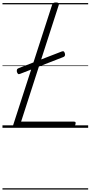

<svg xmlns="http://www.w3.org/2000/svg" viewBox="-20 -1035 734 1555"><path d="M108 0Q80 0 87 -23L402 -996Q405 -1006 411.5 -1010.5Q418 -1015 433 -1015Q447 -1015 453.5 -1010.5Q460 -1006 456 -995L151 -50H579Q590 -50 592 -44Q594 -38 590 -25Q587 -12 580.5 -6Q574 0 564 0ZM143 -437Q132 -432 126.5 -436.5Q121 -441 117 -452Q115 -464 117.5 -471.5Q120 -479 131 -483L480 -618Q492 -622 496.5 -618.5Q501 -615 505 -604Q512 -580 493 -573ZM0 490H694V500H0ZM0 -20H694V0H0ZM0 -505H694V-500H0ZM0 -1010H694V-1000H0Z"/></svg>

Font: Playwrite BE VLG Guides
Style: Regular
Weight: 400
Designer: Veronika Burian, José Scaglione
Foundry: TypeTogether
Version: Version 1.003